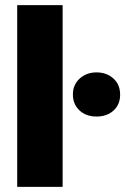

<svg xmlns="http://www.w3.org/2000/svg" viewBox="-20 -728 488 748"><path d="M47 0V-708H224V0ZM356 -274Q315 -274 289.5 -298Q264 -322 264 -360Q264 -398 290.5 -422Q317 -446 356 -446Q395 -446 421.5 -422.5Q448 -399 448 -359Q448 -321 422.5 -297.5Q397 -274 356 -274Z"/></svg>

Font: Onest Black
Style: Regular
Weight: 900
Designer: Dmitri Voloshin, Andrey Kudryavtsev
Foundry: Dmitri Voloshin, Andrey Kudryavtsev
Version: Version 1.000;gftools[0.9.33]